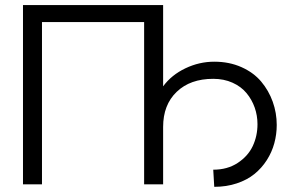

<svg xmlns="http://www.w3.org/2000/svg" viewBox="-20 -720 1161 750"><path d="M69.8 0V-700.2H617.2V-382.8Q649.9 -427.2 704.1 -453.1Q758.3 -479 816.9 -479Q875.5 -479 923.1 -457.8Q970.7 -436.5 1000.2 -401.4Q1029.8 -366.2 1045.4 -322.5Q1061 -278.8 1061 -231.9Q1061 -195.3 1051.5 -160.4Q1042 -125.5 1022.2 -94.5Q1002.4 -63.5 973.9 -40.3Q945.3 -17.1 905 -3.7Q864.7 9.8 816.9 9.8L813 -57.1Q868.2 -57.1 908.4 -83.5Q948.7 -109.9 967.3 -149.4Q985.8 -189 985.8 -234.9Q985.8 -268.6 974.9 -299.8Q963.9 -331.1 942.9 -356.4Q921.9 -381.8 888.2 -397Q854.5 -412.1 813 -412.1Q723.1 -412.1 670.2 -361.3Q617.2 -310.5 617.2 -224.1V0H543V-633.8H144V0Z"/></svg>

Font: LT Superior
Style: Regular
Weight: 400
Designer: Daniel Lyons
Foundry: LyonsType
Version: Version 1.000